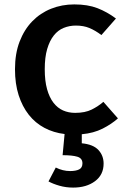

<svg xmlns="http://www.w3.org/2000/svg" viewBox="-20 -598 566 871"><path d="M354 143Q354 120 331 113Q308 106 264 106L273 10Q223 4 181.5 -18Q140 -40 110.5 -77.5Q81 -115 64.5 -166.5Q48 -218 48 -284Q48 -355 69 -409.5Q90 -464 126.5 -501.5Q163 -539 212 -558.5Q261 -578 317 -578Q378 -578 422 -561Q466 -544 506 -514L440 -439Q412 -460 385.5 -471Q359 -482 324 -482Q295 -482 269 -471.5Q243 -461 224 -437Q205 -413 194 -375.5Q183 -338 183 -284Q183 -231 193.5 -193.5Q204 -156 222.5 -132Q241 -108 266 -97Q291 -86 321 -86Q366 -86 396 -101Q426 -116 449 -136L515 -61Q486 -35 445.5 -14.5Q405 6 351 11V52Q403 57 426.5 82.5Q450 108 450 144Q450 195 411 224Q372 253 312 253Q279 253 249.5 244.5Q220 236 200 225L233 162Q265 178 298 178Q324 178 339 170.5Q354 163 354 143Z"/></svg>

Font: Qnwhxotralxmqkhsjrfbfhwcoqn
Style: Regular
Weight: 500
Designer: Carrois Corporate & Edenspiekermann
Foundry: Carrois Corporate GbR & Edenspiekermann AG
Version: Version 2.001